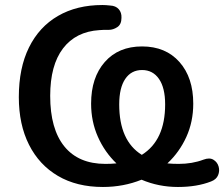

<svg xmlns="http://www.w3.org/2000/svg" viewBox="-20 -735 893 765"><path d="M390 10Q286 10 211 -34Q136 -78 95.5 -158.5Q55 -239 55 -348Q55 -464 95.5 -546Q136 -628 211 -671.5Q286 -715 388 -715Q395 -715 402.5 -714.5Q410 -714 419 -713Q441 -712 453 -698.5Q465 -685 464 -664Q464 -638 447.5 -627Q431 -616 413 -616Q403 -616 393.5 -616Q384 -616 376 -615Q282 -609 231 -542Q180 -475 180 -353Q180 -221 236.5 -151.5Q293 -82 400 -82Q423 -82 444 -84Q397 -129 370 -190Q343 -251 343 -322Q343 -426 397.5 -488Q452 -550 546 -550Q640 -550 695 -488Q750 -426 750 -322Q750 -250 722.5 -189.5Q695 -129 647 -84Q668 -82 692 -82Q746 -82 791 -99Q815 -108 830.5 -98.5Q846 -89 851 -71.5Q856 -54 849 -37Q842 -20 821 -12Q765 10 689 10Q612 10 544 -19Q472 10 390 10ZM545 -118Q638 -176 638 -319Q638 -385 613.5 -420.5Q589 -456 546 -456Q503 -456 479 -420.5Q455 -385 455 -319Q455 -174 545 -118Z"/></svg>

Font: Chiron GoRound TC M
Style: Regular
Weight: 500
Designer: Ryoko NISHIZUKA 西塚涼子 (kana, bopomofo & ideographs); Paul D. Hunt (Latin, Greek & Cyrillic); Sandoll Communications 산돌커뮤니
Foundry: Adobe
Version: Version 1.000;hotconv 1.1.1;makeotfexe 2.6.0